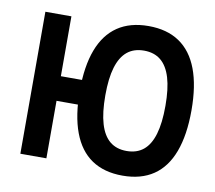

<svg xmlns="http://www.w3.org/2000/svg" viewBox="-72 -699 895 799"><g transform="rotate(10 375.0 -300.0)"><path d="M258 -301Q258 -405 284.5 -475Q311 -545 363.5 -580.5Q416 -616 494 -616Q572 -616 624.5 -580.5Q677 -545 703.5 -475Q730 -405 730 -301Q730 -197 703.5 -126Q677 -55 624.5 -19.5Q572 16 494 16Q416 16 363.5 -19.5Q311 -55 284.5 -126Q258 -197 258 -301ZM60 -600H170V-347H274V-243H170V0H60ZM620 -301Q620 -373 606 -419.5Q592 -466 564 -489Q536 -512 493 -512Q450 -512 422 -489Q394 -466 380 -419.5Q366 -373 366 -301Q366 -228 380 -181Q394 -134 422 -111Q450 -88 493 -88Q536 -88 564 -111Q592 -134 606 -181Q620 -228 620 -301Z"/></g></svg>

Font: Martian Mono sWd Rg
Style: Regular
Weight: 400
Width: 6
Monospace: yes
Designer: Roman Shamin
Foundry: Evil Martians
Version: Version 1.000